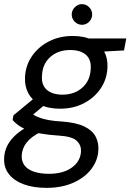

<svg xmlns="http://www.w3.org/2000/svg" viewBox="-47 -682 631 929"><path d="M178 227Q115 227 68.5 210Q22 193 -3.5 161Q-29 129 -27 84Q-26 51 -11.5 22.5Q3 -6 31 -31Q59 -56 102 -77L152 -44Q105 -22 82 7.5Q59 37 58 72Q57 98 71.5 118Q86 138 116.5 148.5Q147 159 190 159Q259 159 301 128.5Q343 98 345 49Q346 20 324 -1Q302 -22 236 -26Q188 -29 152 -35.5Q116 -42 90 -51.5Q64 -61 45.5 -73.5Q27 -86 14 -101L18 -124L126 -213L185 -188L79 -99L96 -139Q109 -130 121.5 -123Q134 -116 150.5 -110.5Q167 -105 191.5 -100.5Q216 -96 253 -94Q322 -89 361 -70Q400 -51 415.5 -21.5Q431 8 429 43Q427 93 395.5 135Q364 177 308 202Q252 227 178 227ZM243 -156Q186 -156 147.5 -176Q109 -196 90.5 -230Q72 -264 74 -307Q76 -364 107 -409.5Q138 -455 189.5 -481.5Q241 -508 305 -508Q362 -508 400 -488Q438 -468 456.5 -434Q475 -400 473 -357Q471 -300 440.5 -254.5Q410 -209 359 -182.5Q308 -156 243 -156ZM255 -224Q314 -224 352 -258.5Q390 -293 392 -350Q395 -394 368.5 -417Q342 -440 293 -440Q234 -440 196 -406Q158 -372 156 -314Q153 -270 180 -247Q207 -224 255 -224ZM372 -428 358 -496H564L553 -438ZM350 -562Q329 -562 314.5 -577Q300 -592 300 -612Q300 -632 315 -647Q330 -662 349 -662Q370 -662 384.5 -647Q399 -632 399 -612Q399 -592 384.5 -577Q370 -562 350 -562Z"/></svg>

Font: DM Sans 28pt
Style: Italic
Weight: 400
Italic angle: -10°
Version: Version 4.004;gftools[0.9.30]